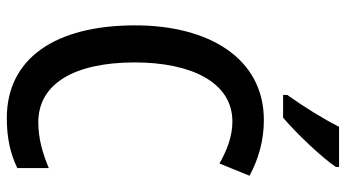

<svg xmlns="http://www.w3.org/2000/svg" viewBox="-240 -740 990 549"><g transform="rotate(90 254.5 -465.0)"><path d="M457 -931V-940H342C320 -896 286 -841 251 -792V-780H316C361 -818 431 -892 457 -931ZM327 -635C370 -635 410 -619 447 -598L482 -684C434 -710 380 -725 323 -725C145 -725 52 -566 52 -357C52 -128 147 10 317 10C374 10 419 0 460 -20V-110C417 -92 375 -80 329 -80C219 -80 158 -183 158 -356C158 -514 213 -635 327 -635Z"/></g></svg>

Font: Noto Sans Sinhala Condensed Medium
Style: Regular
Weight: 500
Width: 3
Designer: Jelle Bosma - Monotype Design Team
Foundry: Monotype Imaging Inc.
Version: Version 2.006